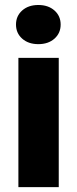

<svg xmlns="http://www.w3.org/2000/svg" viewBox="-20 -765 315 785"><path d="M45.4 -664.6Q45.4 -699.7 70.8 -722.2Q96.2 -744.6 136.7 -744.6Q177.2 -744.6 202.6 -722.2Q228 -699.7 228 -664.6Q228 -629.4 202.6 -606.9Q177.2 -584.5 136.7 -584.5Q96.2 -584.5 70.8 -606.9Q45.4 -629.4 45.4 -664.6ZM220.2 -528.3V0H55.2V-528.3Z"/></svg>

Font: Vazirmatn UI FD Black
Style: Regular
Weight: 900
Designer: Saber Rastikerdar
Foundry: Saber Rastikerdar
Version: Version 33.003